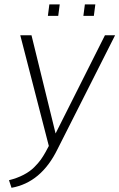

<svg xmlns="http://www.w3.org/2000/svg" viewBox="-20 -664 552 887"><path d="M33.2 203.6 21.5 168.5Q59.1 159.2 88.6 143.8Q118.2 128.4 137.7 108.9Q157.2 89.4 168.2 74Q179.2 58.6 190.4 38.6L205.6 10.3L73.7 -501H125.5L236.8 -47.4L464.8 -501H511.7L245.6 25.4Q170.4 179.2 33.2 203.6ZM365.2 -590.8 372.1 -643.6H420.4L413.6 -590.8ZM201.2 -590.8 208 -643.6H255.9L249 -590.8Z"/></svg>

Font: Muli
Style: ExtraLightItalic
Weight: 200
Italic angle: -7°
Designer: Vernon Adams
Foundry: newtypography
Version: Version 2.0; ttfautohint (v1.00rc1.2-2d82) -l 8 -r 50 -G 200